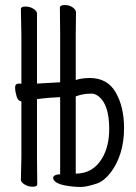

<svg xmlns="http://www.w3.org/2000/svg" viewBox="-20 -731 540 763"><path d="M301 12Q284 12 266 10Q209 4 196 -13Q191 -20 191 -23Q191 -35 211 -38H219V-345Q176 -343 150 -340L127 -337V-105L128 1Q128 11 110 11Q92 11 77.5 2Q63 -7 63 -17L65 -106V-328Q51 -330 46 -348Q40 -368 40 -383.5Q40 -399 56 -399H57L65 -398V-589L63 -695Q63 -705 81 -705Q99 -705 113 -696Q127 -687 127 -677V-399H130Q143 -400 219 -404V-604L218 -700Q218 -711 237 -711Q256 -711 269 -701.5Q282 -692 282 -682L281 -593V-413Q305 -421 337 -421Q407 -421 440 -363.5Q473 -306 473 -222Q473 -168 459 -123Q445 -78 419.5 -45Q394 -12 366 -2Q324 12 301 12ZM281 -41Q349 -41 385 -101Q414 -148 414 -219Q414 -315 372 -348Q358 -359 343 -359Q310 -359 281 -348Z"/></svg>

Font: LXGW WenKai Mono Lite
Style: Regular
Weight: 400
Monospace: yes
Designer: LXGW / Fontworks Inc.
Foundry: LXGW / Fontworks Inc.
Version: Version 1.520; June 14, 2025